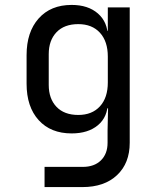

<svg xmlns="http://www.w3.org/2000/svg" viewBox="-20 -580 640 780"><path d="M161 180V98H316Q363 98 390 71.5Q417 45 417 0V-50L419 -140H401L418 -165Q418 -105 378 -71.5Q338 -38 271 -38Q186 -38 137 -92Q88 -146 88 -240V-356Q88 -450 137 -505Q186 -560 271 -560Q338 -560 378 -525Q418 -490 418 -430L401 -455H418V-550H507V0Q507 83 455.5 131.5Q404 180 315 180ZM298 -113Q354 -113 386 -148Q418 -183 418 -245V-350Q418 -412 386 -447Q354 -482 298 -482Q241 -482 209.5 -449Q178 -416 178 -360V-235Q178 -179 209.5 -146Q241 -113 298 -113Z"/></svg>

Font: Atlassian Mono
Style: Regular
Weight: 400
Monospace: yes
Designer: Philipp Nurullin, Konstantin Bulenkov
Foundry: Modifications by Atlassian Pty Ltd, manufactured by JetBrains
Version: Version 2.304